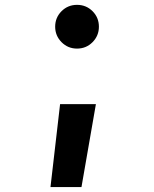

<svg xmlns="http://www.w3.org/2000/svg" viewBox="-20 -547 626 780"><path d="M185.1 212.9 224.1 -124H369.6L311 212.9ZM293 -349.6Q255.9 -349.6 230 -375.7Q204.1 -401.9 204.1 -438.5Q204.1 -475.6 230 -501.5Q255.9 -527.3 293 -527.3Q330.1 -527.3 356 -501.5Q381.8 -475.6 381.8 -438.5Q381.8 -401.9 356 -375.7Q330.1 -349.6 293 -349.6Z"/></svg>

Font: CaskaydiaMono NF
Style: Bold
Weight: 700
Designer: Aaron Bell
Foundry: Saja Typeworks
Version: Version 2111.001; ttfautohint (v1.8.4);Nerd Fonts 3.1.1